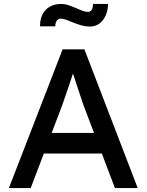

<svg xmlns="http://www.w3.org/2000/svg" viewBox="-20 -949 740 969"><path d="M326 -511 294 -418 135 0H25L296 -700H406L675 0H560L400 -422Q386 -462 364 -530Q357 -551 350.5 -571.5Q344 -592 337 -612L360 -613Q351 -588 326 -511ZM218 -278H503L520 -174H175ZM288 -929Q307 -929 325 -923Q343 -917 369 -906Q384 -899 398.5 -894Q413 -889 424 -889Q436 -889 443 -900Q450 -911 449 -929H525Q525 -882 500 -848.5Q475 -815 433 -815Q412 -815 390.5 -821Q369 -827 340 -839Q303 -855 286 -855Q274 -855 266.5 -844.5Q259 -834 259 -816H182Q182 -870 211 -899.5Q240 -929 288 -929Z"/></svg>

Font: Lexend
Style: Regular
Weight: 400
Designer: Thomas Jockin
Foundry: Lexend
Version: Version 1.000